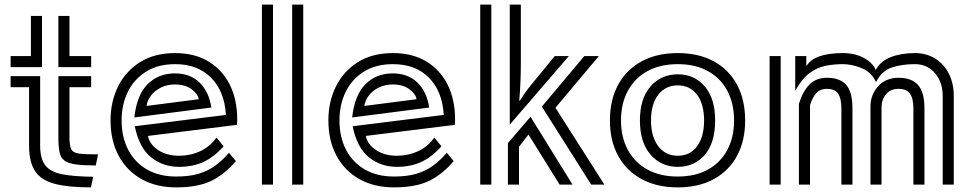

<svg xmlns="http://www.w3.org/2000/svg" viewBox="-20 -800 4221 832"><path d="M233 -731H281V-557H375V-509H233ZM26 -557H114V-731H162V-509H26ZM395 -83Q341 -83 308.5 -87.5Q276 -92 259.5 -104Q243 -116 238 -140.5Q233 -165 233 -206V-470H375V-422H281V-206Q281 -170 288.5 -154Q296 -138 322.5 -134.5Q349 -131 405 -131ZM374 12Q276 12 217 -3.5Q158 -19 132 -58.5Q106 -98 106 -168V-422H26V-470H154V-168Q154 -113 176 -84Q198 -55 248.5 -45Q299 -35 384 -34Z M1002 -102Q953 -44 895 -16Q837 12 743 12Q658 12 594 -23.5Q530 -59 494.5 -124.5Q459 -190 459 -279Q459 -359 491.5 -425Q524 -491 586.5 -530.5Q649 -570 739 -570Q822 -570 882 -534.5Q942 -499 975 -434.5Q1008 -370 1008 -281Q1008 -276 1007.5 -270.5Q1007 -265 1007 -259L621 -211Q629 -173 666.5 -149Q704 -125 756 -125Q805 -125 848 -145Q891 -165 918 -204L949 -166Q907 -119 861 -98Q815 -77 756 -77Q686 -77 634.5 -118.5Q583 -160 564 -253L959 -302Q953 -404 895 -463Q837 -522 739 -522Q664 -522 612 -489Q560 -456 533.5 -401Q507 -346 507 -279Q507 -205 536 -150Q565 -95 618 -65Q671 -35 743 -35Q800 -35 840.5 -47Q881 -59 912.5 -82Q944 -105 972 -138ZM562 -291Q573 -389 620 -435.5Q667 -482 738 -482Q803 -482 844 -443Q885 -404 896 -334ZM841 -370Q838 -393 810 -413.5Q782 -434 738 -434Q704 -434 677 -420.5Q650 -407 634 -385.5Q618 -364 615 -341Z M1246 -780H1294V0H1246ZM1115 -780H1163V0H1115Z M1946 -102Q1897 -44 1839 -16Q1781 12 1687 12Q1602 12 1538 -23.5Q1474 -59 1438.5 -124.5Q1403 -190 1403 -279Q1403 -359 1435.5 -425Q1468 -491 1530.5 -530.5Q1593 -570 1683 -570Q1766 -570 1826 -534.5Q1886 -499 1919 -434.5Q1952 -370 1952 -281Q1952 -276 1951.5 -270.5Q1951 -265 1951 -259L1565 -211Q1573 -173 1610.5 -149Q1648 -125 1700 -125Q1749 -125 1792 -145Q1835 -165 1862 -204L1893 -166Q1851 -119 1805 -98Q1759 -77 1700 -77Q1630 -77 1578.5 -118.5Q1527 -160 1508 -253L1903 -302Q1897 -404 1839 -463Q1781 -522 1683 -522Q1608 -522 1556 -489Q1504 -456 1477.5 -401Q1451 -346 1451 -279Q1451 -205 1480 -150Q1509 -95 1562 -65Q1615 -35 1687 -35Q1744 -35 1784.5 -47Q1825 -59 1856.5 -82Q1888 -105 1916 -138ZM1506 -291Q1517 -389 1564 -435.5Q1611 -482 1682 -482Q1747 -482 1788 -443Q1829 -404 1840 -334ZM1785 -370Q1782 -393 1754 -413.5Q1726 -434 1682 -434Q1648 -434 1621 -420.5Q1594 -407 1578 -385.5Q1562 -364 1559 -341Z M2237 -780V-531Q2237 -489 2235.5 -450.5Q2234 -412 2232 -388Q2230 -364 2230 -364H2233Q2233 -364 2249 -388.5Q2265 -413 2301 -456L2384 -557H2445L2189 -260V-780ZM2061 -780H2109V0H2061ZM2328 -338 2512 -557H2575L2387 -333L2599 0H2542ZM2270 -217 2229 -164V0H2181V-180L2279 -294L2461 0H2405Z M3209 -278Q3209 -190 3174 -125Q3139 -60 3073.5 -24Q3008 12 2917 12Q2826 12 2760 -24Q2694 -60 2658.5 -125Q2623 -190 2623 -278Q2623 -367 2658.5 -432.5Q2694 -498 2760 -534Q2826 -570 2917 -570Q3008 -570 3073.5 -534Q3139 -498 3174 -432.5Q3209 -367 3209 -278ZM3161 -278Q3161 -352 3131.5 -407Q3102 -462 3047.5 -492Q2993 -522 2917 -522Q2841 -522 2786 -492Q2731 -462 2701 -407Q2671 -352 2671 -278Q2671 -205 2701 -150Q2731 -95 2786 -65Q2841 -35 2917 -35Q2993 -35 3047.5 -65Q3102 -95 3131.5 -150Q3161 -205 3161 -278ZM2917 -77Q2845 -77 2799 -130Q2753 -183 2753 -278Q2753 -373 2799 -425.5Q2845 -478 2917 -478Q2989 -478 3034 -425.5Q3079 -373 3079 -278Q3079 -181 3034 -129Q2989 -77 2917 -77ZM2917 -125Q2970 -125 3000.5 -166Q3031 -207 3031 -278Q3031 -349 3000.5 -389.5Q2970 -430 2917 -430Q2864 -430 2832.5 -389.5Q2801 -349 2801 -278Q2801 -208 2832.5 -166.5Q2864 -125 2917 -125Z M4065 -385Q4065 -444 4031.5 -483Q3998 -522 3945 -522Q3888 -522 3844.5 -507.5Q3801 -493 3776 -444Q3757 -487 3714.5 -504.5Q3672 -522 3632 -522Q3594 -522 3558 -515Q3522 -508 3489 -484Q3456 -460 3426 -407V-557H3474V-513Q3508 -570 3632 -570Q3684 -570 3722.5 -549.5Q3761 -529 3775 -497Q3795 -535 3840 -552.5Q3885 -570 3945 -570Q3994 -570 4032 -546.5Q4070 -523 4091.5 -481Q4113 -439 4113 -385V0H4065ZM3315 -557H3363V0H3315ZM3938 -330Q3938 -374 3923 -394.5Q3908 -415 3874 -415Q3839 -415 3819.5 -391.5Q3800 -368 3800 -336V0H3752V-338Q3752 -389 3785 -426Q3818 -463 3874 -463Q3930 -463 3958 -432Q3986 -401 3986 -330V0H3938ZM3626 -330Q3626 -373 3612 -394Q3598 -415 3564 -415Q3533 -415 3516 -395Q3499 -375 3490 -344V0H3442V-350Q3458 -403 3487 -433Q3516 -463 3564 -463Q3620 -463 3647 -432Q3674 -401 3674 -330V0H3626Z"/></svg>

Font: Train One
Style: Regular
Weight: 400
Designer: Fontworks Inc.
Foundry: Fontworks Inc.
Version: Version 1.100